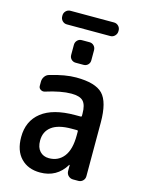

<svg xmlns="http://www.w3.org/2000/svg" viewBox="-129 -940 759 1025"><g transform="rotate(15 250.0 -428.0)"><path d="M405.3 -827.1Q405.3 -812.5 395 -801.8Q384.8 -791 370.1 -791H129.9Q115.2 -791 105 -801.3Q94.7 -811.5 94.7 -827.1V-831.1Q94.7 -845.7 105 -856Q115.2 -866.2 129.9 -866.2H370.1Q384.8 -866.2 395 -856Q405.3 -845.7 405.3 -831.1ZM228.5 -730.5H271.5Q286.1 -730.5 295.9 -720.2Q305.7 -710 305.7 -695.3V-639.6Q305.7 -625 295.9 -615.2Q286.1 -605.5 271.5 -605.5H228.5Q213.9 -605.5 204.1 -615.2Q194.3 -625 194.3 -639.6V-695.3Q194.3 -710 204.1 -720.2Q213.9 -730.5 228.5 -730.5ZM297.9 -259.8Q224.6 -259.8 188.5 -232.4Q152.3 -205.1 152.3 -155.3Q152.3 -117.2 171.4 -96.7Q190.4 -76.2 221.7 -76.2Q273.4 -76.2 303.7 -115.2Q334 -154.3 334 -232.4V-254.9Q334 -259.8 329.1 -259.8ZM195.3 9.8Q128.9 9.8 89.4 -31.2Q49.8 -72.3 49.8 -147.5Q49.8 -236.3 112.8 -285.6Q175.8 -335 297.9 -335H329.1Q334 -335 334 -339.8V-351.6Q334 -400.4 315.4 -420.4Q296.9 -440.4 250 -440.4Q192.4 -440.4 109.4 -414.1Q97.7 -410.2 86.4 -417Q75.2 -423.8 75.2 -436.5V-460Q75.2 -475.6 84.5 -488.8Q93.8 -502 109.4 -505.9Q191.4 -530.3 252 -530.3Q358.4 -530.3 399.4 -487.8Q440.4 -445.3 440.4 -332V-35.2Q440.4 -20.5 430.2 -10.3Q419.9 0 405.3 0H376Q361.3 0 350.6 -9.8Q339.8 -19.5 338.9 -35.2V-69.3Q338.9 -70.3 337.9 -70.3Q335.9 -70.3 335.9 -69.3Q288.1 9.8 195.3 9.8Z"/></g></svg>

Font: Rounded-L Mgen+ 1m medium
Style: Regular
Weight: 500
Designer: [Source Han Sans]
Ryoko NISHIZUKA  (kana & ideographs); Paul D. Hunt (Latin, Greek & Cyrillic); Wenlong ZHANG  (bopomofo
Version: Version 1.059.20150602